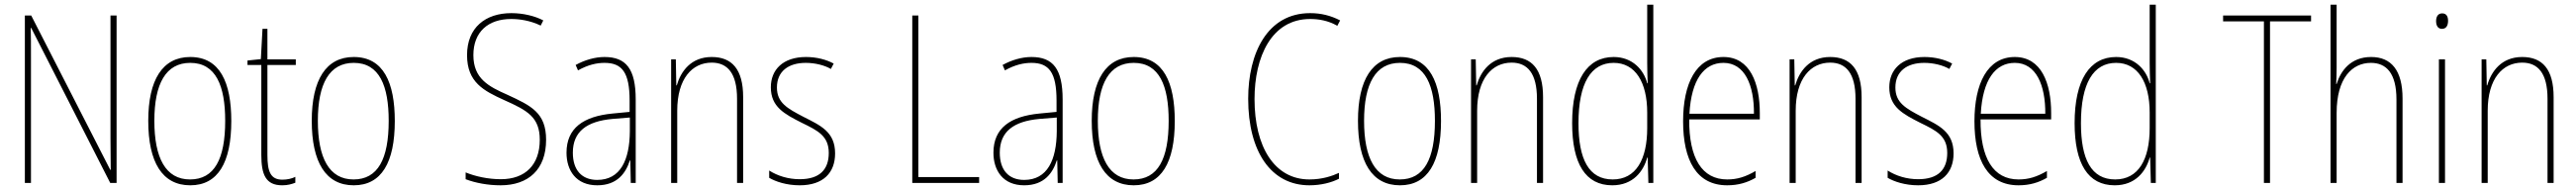

<svg xmlns="http://www.w3.org/2000/svg" viewBox="-20 -780 10980 810"><path d="M477 0V-714H451V-190C451 -156 452 -103 452 -56H450L113 -714H86V0H112V-534C112 -589 112 -625 111 -661H113L450 0Z M966 -264C966 -428 918 -537 791 -537C673 -537 612 -440 612 -265C612 -88 672 10 791 10C909 10 966 -87 966 -264ZM638 -265C638 -423 687 -512 791 -512C901 -512 940 -413 940 -265C940 -102 894 -15 790 -15C686 -15 638 -107 638 -265Z M1184 -14C1133 -14 1120 -49 1120 -119V-503H1241V-527H1120V-657H1099L1092 -528L1035 -522V-503H1094V-120C1094 -37 1112 10 1183 10C1207 10 1223 5 1239 -1V-26C1225 -19 1205 -14 1184 -14Z M1663 -264C1663 -428 1615 -537 1488 -537C1370 -537 1309 -440 1309 -265C1309 -88 1369 10 1488 10C1606 10 1663 -87 1663 -264ZM1335 -265C1335 -423 1384 -512 1488 -512C1598 -512 1637 -413 1637 -265C1637 -102 1591 -15 1487 -15C1383 -15 1335 -107 1335 -265Z M2308 -184C2308 -299 2245 -329 2143 -376C2064 -411 1998 -444 1998 -545C1998 -644 2061 -699 2159 -699C2194 -699 2239 -693 2285 -671L2296 -693C2260 -712 2210 -724 2160 -724C2050 -724 1971 -663 1971 -545C1971 -429 2042 -393 2130 -353C2229 -309 2281 -280 2281 -184C2281 -77 2219 -16 2115 -16C2061 -16 2006 -28 1965 -45V-16C2007 0 2060 10 2114 10C2232 10 2308 -57 2308 -184Z M2557 -537C2516 -537 2472 -524 2434 -503L2444 -480C2487 -504 2524 -512 2557 -512C2632 -512 2664 -471 2664 -351V-303L2591 -296C2467 -284 2395 -234 2395 -129C2395 -53 2436 10 2526 10C2612 10 2648 -43 2665 -96H2667L2669 0H2690V-356C2690 -486 2649 -537 2557 -537ZM2591 -273 2665 -279V-220C2664 -98 2625 -13 2526 -13C2460 -13 2422 -55 2422 -129C2422 -219 2481 -263 2591 -273Z M3014 -537C2925 -537 2882 -475 2865 -416H2863L2861 -527H2841V0H2867V-308C2867 -445 2931 -513 3014 -513C3081 -513 3122 -468 3122 -359V0H3148V-366C3148 -485 3100 -537 3014 -537Z M3540 -126C3540 -218 3478 -245 3405 -282C3336 -318 3292 -342 3292 -407C3292 -476 3341 -512 3415 -512C3454 -512 3495 -502 3522 -486L3534 -509C3503 -526 3461 -537 3416 -537C3317 -537 3266 -482 3266 -408C3266 -324 3324 -294 3399 -256C3467 -223 3513 -200 3513 -128C3513 -57 3474 -16 3389 -16C3341 -16 3295 -30 3259 -53V-22C3286 -6 3333 10 3389 10C3490 10 3540 -44 3540 -126Z M3869 0H4154V-25H3895V-714H3869Z M4377 -537C4336 -537 4292 -524 4254 -503L4264 -480C4307 -504 4344 -512 4377 -512C4452 -512 4484 -471 4484 -351V-303L4411 -296C4287 -284 4215 -234 4215 -129C4215 -53 4256 10 4346 10C4432 10 4468 -43 4485 -96H4487L4489 0H4510V-356C4510 -486 4469 -537 4377 -537ZM4411 -273 4485 -279V-220C4484 -98 4445 -13 4346 -13C4280 -13 4242 -55 4242 -129C4242 -219 4301 -263 4411 -273Z M4988 -264C4988 -428 4940 -537 4813 -537C4695 -537 4634 -440 4634 -265C4634 -88 4694 10 4813 10C4931 10 4988 -87 4988 -264ZM4660 -265C4660 -423 4709 -512 4813 -512C4923 -512 4962 -413 4962 -265C4962 -102 4916 -15 4812 -15C4708 -15 4660 -107 4660 -265Z M5565 -699C5600 -699 5641 -693 5681 -670L5693 -693C5652 -714 5611 -724 5565 -724C5383 -724 5301 -554 5301 -359C5301 -133 5399 10 5562 10C5612 10 5657 -2 5688 -18V-43C5660 -30 5617 -15 5562 -15C5413 -15 5328 -154 5328 -358C5328 -537 5400 -699 5565 -699Z M6123 -264C6123 -428 6075 -537 5948 -537C5830 -537 5769 -440 5769 -265C5769 -88 5829 10 5948 10C6066 10 6123 -87 6123 -264ZM5795 -265C5795 -423 5844 -512 5948 -512C6058 -512 6097 -413 6097 -265C6097 -102 6051 -15 5947 -15C5843 -15 5795 -107 5795 -265Z M6424 -537C6335 -537 6292 -475 6275 -416H6273L6271 -527H6251V0H6277V-308C6277 -445 6341 -513 6424 -513C6491 -513 6532 -468 6532 -359V0H6558V-366C6558 -485 6510 -537 6424 -537Z M6853 10C6942 10 6986 -50 7002 -108H7004L7007 0H7028V-760H7002V-511C7002 -483 7003 -456 7004 -425H7002C6988 -481 6940 -537 6859 -537C6746 -537 6682 -439 6682 -255C6682 -82 6739 10 6853 10ZM6855 -15C6753 -15 6709 -101 6709 -255C6709 -425 6762 -512 6859 -512C6951 -512 7002 -430 7002 -300V-234C7002 -100 6954 -15 6855 -15Z M7327 -537C7210 -537 7155 -423 7155 -263C7155 -97 7212 10 7343 10C7391 10 7429 -2 7464 -22V-51C7421 -26 7386 -15 7343 -15C7235 -15 7180 -106 7181 -271H7482V-298C7482 -424 7441 -537 7327 -537ZM7327 -512C7418 -512 7458 -417 7457 -295H7182C7190 -440 7244 -512 7327 -512Z M7782 -537C7693 -537 7650 -475 7633 -416H7631L7629 -527H7609V0H7635V-308C7635 -445 7699 -513 7782 -513C7849 -513 7890 -468 7890 -359V0H7916V-366C7916 -485 7868 -537 7782 -537Z M8308 -126C8308 -218 8246 -245 8173 -282C8104 -318 8060 -342 8060 -407C8060 -476 8109 -512 8183 -512C8222 -512 8263 -502 8290 -486L8302 -509C8271 -526 8229 -537 8184 -537C8085 -537 8034 -482 8034 -408C8034 -324 8092 -294 8167 -256C8235 -223 8281 -200 8281 -128C8281 -57 8242 -16 8157 -16C8109 -16 8063 -30 8027 -53V-22C8054 -6 8101 10 8157 10C8258 10 8308 -44 8308 -126Z M8569 -537C8452 -537 8397 -423 8397 -263C8397 -97 8454 10 8585 10C8633 10 8671 -2 8706 -22V-51C8663 -26 8628 -15 8585 -15C8477 -15 8422 -106 8423 -271H8724V-298C8724 -424 8683 -537 8569 -537ZM8569 -512C8660 -512 8700 -417 8699 -295H8424C8432 -440 8486 -512 8569 -512Z M8995 10C9084 10 9128 -50 9144 -108H9146L9149 0H9170V-760H9144V-511C9144 -483 9145 -456 9146 -425H9144C9130 -481 9082 -537 9001 -537C8888 -537 8824 -439 8824 -255C8824 -82 8881 10 8995 10ZM8997 -15C8895 -15 8851 -101 8851 -255C8851 -425 8904 -512 9001 -512C9093 -512 9144 -430 9144 -300V-234C9144 -100 9096 -15 8997 -15Z M9657 0V-689H9832V-714H9457V-689H9631V0Z M9941 -493V-760H9915V0H9941V-299C9941 -447 10007 -512 10087 -512C10152 -512 10196 -469 10196 -356V0H10222V-360C10222 -480 10174 -537 10088 -537C10000 -537 9958 -477 9941 -422H9939C9940 -446 9941 -463 9941 -493Z M10391 -723C10371 -723 10365 -706 10365 -690C10365 -672 10372 -657 10390 -657C10408 -657 10416 -671 10416 -691C10416 -707 10411 -723 10391 -723ZM10403 -527H10377V0H10403Z M10732 -537C10643 -537 10600 -475 10583 -416H10581L10579 -527H10559V0H10585V-308C10585 -445 10649 -513 10732 -513C10799 -513 10840 -468 10840 -359V0H10866V-366C10866 -485 10818 -537 10732 -537Z"/></svg>

Font: Noto Sans Lao Condensed Thin
Style: Regular
Weight: 100
Width: 3
Designer: Monotype Design Team
Foundry: Monotype Imaging Inc.
Version: Version 2.003